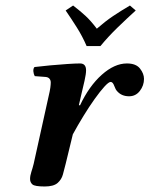

<svg xmlns="http://www.w3.org/2000/svg" viewBox="-20 -666 542 696"><path d="M266 -285 270 -284Q303 -354 349 -395Q395 -436 440 -436Q473 -436 487.5 -417.5Q502 -399 502 -380Q502 -356 487 -336.5Q472 -317 448 -317Q421 -317 405 -335Q399 -341 394 -355Q389 -369 381 -369Q374 -369 358.5 -352Q343 -335 323 -307Q303 -279 282.5 -245.5Q262 -212 244 -179L218 -72Q213 -52 208 -33.5Q203 -15 188.5 -2.5Q174 10 142 10Q106 10 97.5 2.5Q89 -5 89 -17Q89 -29 93.5 -42.5Q98 -56 102 -72L156 -316Q161 -337 162.5 -348.5Q164 -360 164 -367Q164 -375 159.5 -380.5Q155 -386 146 -387L106 -390Q102 -397 101 -407Q100 -417 105 -423Q129 -426 161.5 -429Q194 -432 224 -434Q254 -436 270 -436Q292 -436 292 -411Q292 -398 286.5 -373.5Q281 -349 274 -320ZM344 -499H294Q279 -534 258.5 -566.5Q238 -599 218 -628L245 -646Q271 -626 290 -608.5Q309 -591 331 -562Q362 -589 389.5 -607.5Q417 -626 451 -646L472 -628Q439 -598 406 -566Q373 -534 344 -499Z"/></svg>

Font: Libertinus Serif SemiBold
Style: Italic
Weight: 600
Italic angle: -11.5°
Designer: Philipp H. Poll, Khaled Hosny
Foundry: Caleb Maclennan
Version: Version 7.051;RELEASE